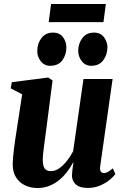

<svg xmlns="http://www.w3.org/2000/svg" viewBox="-20 -935 624 966"><path d="M168 11Q135 11 107 -2Q79 -15 61.8 -41Q44.5 -67 44 -106Q44 -122.5 45.8 -143.5Q47.5 -164.5 50.5 -187.8Q53.5 -211 56.8 -234.2Q60 -257.5 63.5 -278L91.5 -460.5L34 -490.5L39.5 -521.5L222 -545L244.5 -530.5L213 -286.5Q210.5 -265.5 207.2 -242.5Q204 -219.5 201.2 -198Q198.5 -176.5 196.8 -159.5Q195 -142.5 195 -132.5Q195 -112 199 -99.2Q203 -86.5 212.2 -80.2Q221.5 -74 236.5 -74Q258 -74 278.8 -88.8Q299.5 -103.5 317.5 -126.8Q335.5 -150 348 -174L400 -537.5H546.5L484 -98Q481.5 -80 487.2 -72Q493 -64 502.5 -64Q511.5 -64 522 -69.5Q532.5 -75 547.5 -88L560.5 -59.5Q551.5 -46.5 531.5 -30Q511.5 -13.5 483.5 -1.5Q455.5 10.5 421.5 10.5Q382.5 10.5 363.5 -5.2Q344.5 -21 342 -47.5Q342 -51.5 342.5 -59.2Q343 -67 344 -76.8Q345 -86.5 346.5 -97Q348 -107.5 349.5 -116.5L347.5 -117Q335 -93.5 317.8 -70.8Q300.5 -48 278.2 -29.5Q256 -11 228.5 0Q201 11 168 11ZM232 -604Q203 -604 185 -627Q167 -650 167.5 -679.5Q168 -717 189 -744Q210 -771 246.5 -771Q280.5 -771 297.2 -747.8Q314 -724.5 314 -697Q314 -659.5 293.8 -631.8Q273.5 -604 232 -604ZM438.5 -604Q409.5 -604 391.5 -627Q373.5 -650 373.5 -679.5Q374 -717 394.8 -744Q415.5 -771 452.5 -771Q486 -771 503.2 -747.8Q520.5 -724.5 520.5 -697Q520 -659.5 499.5 -631.8Q479 -604 438.5 -604ZM237 -915H512.5L500.5 -823.5H225Z"/></svg>

Font: Merriweather 72pt ExtraBold
Style: Italic
Weight: 800
Italic angle: -7.8°
Version: Version 2.101